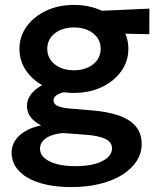

<svg xmlns="http://www.w3.org/2000/svg" viewBox="-20 -535 643 780"><path d="M270 225Q214 225 169 215.2Q124 205.5 92.2 187Q60.5 168.5 43.8 142.8Q27 117 27 85Q27 59.5 40.8 37.2Q54.5 15 81.2 -1.2Q108 -17.5 147 -25.5Q117.5 -41 103.5 -60.5Q89.5 -80 89.5 -105Q89.5 -127 102.2 -146.5Q115 -166 138.5 -181.5Q162 -197 194 -206.5Q226 -216 264 -217L290 -164.5Q260 -165 239.2 -160.2Q218.5 -155.5 208 -147Q197.5 -138.5 197.5 -126.5Q197.5 -111.5 215.2 -104Q233 -96.5 268.5 -93.5L354 -86.5Q416.5 -81.5 461.8 -66Q507 -50.5 531.2 -22Q555.5 6.5 555.5 50.5Q555.5 87.5 535 119.5Q514.5 151.5 476.8 175Q439 198.5 386.5 211.8Q334 225 270 225ZM285.5 140Q355 140 395 119.8Q435 99.5 435 68Q435 43 409 29.8Q383 16.5 329.5 12.5L236.5 5.5Q206.5 8 185.5 16.5Q164.5 25 153.5 38.8Q142.5 52.5 142.5 69.5Q142.5 90.5 159.8 106.2Q177 122 209 131Q241 140 285.5 140ZM280.5 -157.5Q216.5 -157.5 166.5 -181.2Q116.5 -205 87.8 -245.5Q59 -286 59 -336.5Q59 -386.5 88 -427Q117 -467.5 167 -491.2Q217 -515 280.5 -515Q343.5 -515 393.5 -491.2Q443.5 -467.5 472.5 -427.2Q501.5 -387 501.5 -336.5Q501.5 -287 472.8 -246.2Q444 -205.5 394 -181.5Q344 -157.5 280.5 -157.5ZM280.5 -249.5Q312 -249.5 336.5 -260.5Q361 -271.5 375 -291.2Q389 -311 389 -336.5Q389 -375.5 358.5 -399.5Q328 -423.5 280.5 -423.5Q248.5 -423.5 224 -412.5Q199.5 -401.5 185.8 -382Q172 -362.5 172 -336.5Q172 -298 202.5 -273.8Q233 -249.5 280.5 -249.5ZM357.5 -401 309.5 -487.5 587 -500 586.5 -396Z"/></svg>

Font: Geologica Thin Roman Medium
Style: Regular
Weight: 500
Version: Version 1.010;gftools[0.9.28]